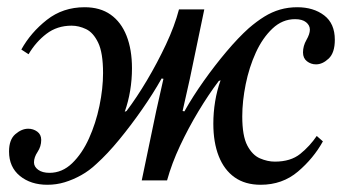

<svg xmlns="http://www.w3.org/2000/svg" viewBox="-20 -499 946 531"><path d="M111 12Q65 12 35 -12.5Q5 -37 5 -80Q5 -113 22.5 -128Q40 -143 58 -143Q72 -143 83 -135Q94 -127 94 -112Q94 -94 84 -79Q74 -64 74 -50Q74 -38 85.5 -29.5Q97 -21 117 -21Q152 -21 179.5 -47.5Q207 -74 226 -116Q245 -158 255 -206Q265 -254 265 -297Q265 -353 251.5 -381Q238 -409 218 -418.5Q198 -428 178 -428Q138 -428 108.5 -405.5Q79 -383 59 -349L39 -362Q65 -409 109.5 -444Q154 -479 214 -479Q257 -479 286 -458.5Q315 -438 330 -400Q345 -362 345 -310Q345 -279 340 -248.5Q335 -218 325 -190L330 -192Q358 -229 386.5 -277Q415 -325 439 -376Q463 -427 475 -473H545L505 -281L485 -192L490 -191Q513 -232 543.5 -275Q574 -318 606.5 -356.5Q639 -395 668 -421Q690 -440 711 -453Q732 -466 754.5 -472.5Q777 -479 802 -479Q847 -479 876.5 -456.5Q906 -434 906 -389Q906 -353 889 -337Q872 -321 854 -321Q840 -321 829 -329.5Q818 -338 818 -354Q818 -372 827.5 -388.5Q837 -405 837 -417Q837 -429 826.5 -437.5Q816 -446 796 -446Q761 -446 733.5 -420Q706 -394 687.5 -353.5Q669 -313 659.5 -266Q650 -219 650 -177Q650 -123 664 -96.5Q678 -70 699 -61Q720 -52 740 -52Q784 -52 810.5 -73.5Q837 -95 856 -123L873 -108Q847 -61 804 -24.5Q761 12 701 12Q658 12 629 -8.5Q600 -29 585 -67Q570 -105 570 -157Q570 -188 575 -218.5Q580 -249 590 -277L585 -275Q557 -238 529 -191.5Q501 -145 478 -96Q455 -47 442 0H372L412 -192L432 -281L427 -282Q404 -241 373 -196.5Q342 -152 309.5 -112.5Q277 -73 247 -46Q227 -27 204.5 -14.5Q182 -2 159 5Q136 12 111 12Z"/></svg>

Font: STIX Two Text
Style: Italic
Weight: 400
Italic angle: -12°
Designer: Ross Mills, John Hudson & Paul Hanslow, Tiro Typeworks Ltd; with prior portions MicroPress Inc. and Coen Hoffman, Elsevi
Foundry: Tiro Typeworks Ltd
Version: Version 2.13 b171